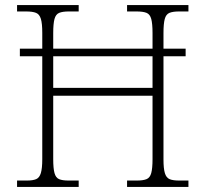

<svg xmlns="http://www.w3.org/2000/svg" viewBox="-20 -734 808 754"><path d="M47 0V-25H86Q109 -25 122 -30.5Q135 -36 140.5 -54.5Q146 -73 146 -109V-513H58V-543H146V-605Q146 -642 140.5 -660Q135 -678 121.5 -683.5Q108 -689 82 -689H47V-714H289V-689H250Q226 -689 212.5 -683.5Q199 -678 194 -659.5Q189 -641 189 -604V-543H579V-604Q579 -641 574 -659.5Q569 -678 555.5 -683.5Q542 -689 516 -689H479V-714H720V-689H683Q659 -689 645.5 -683.5Q632 -678 627 -659.5Q622 -641 622 -604V-543H709V-513H622V-108Q622 -72 627.5 -54Q633 -36 646 -30.5Q659 -25 683 -25H720V0H479V-25H518Q542 -25 555.5 -30.5Q569 -36 574 -54.5Q579 -73 579 -109V-358H189V-109Q189 -73 194 -54.5Q199 -36 212 -30.5Q225 -25 249 -25H289V0ZM189 -389H579V-513H189Z"/></svg>

Font: Noto Serif Hebrew ExtraLight
Style: Regular
Weight: 250
Version: Version 2.003